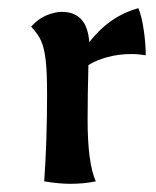

<svg xmlns="http://www.w3.org/2000/svg" viewBox="-20 -443 382 469"><path d="M88 0Q95 -100 95 -213Q95 -268 91.5 -297Q88 -326 80.5 -343Q73 -360 56 -378Q73 -397 93.5 -405.5Q114 -414 131 -414Q193 -414 198 -340Q248 -404 318 -423Q326 -404 331 -370.5Q336 -337 336 -308Q318 -311 301 -311Q270 -311 242.5 -303.5Q215 -296 196 -284Q194 -212 194 -150Q194 -45 214 0Q185 6 152 6Q124 6 88 0Z"/></svg>

Font: Mirza Medium
Style: Regular
Weight: 500
Designer: Arabic design by Kourosh Beigpour, Latin design by Eduardo Tunni, engineering by Lasse Fister
Version: Version 1.0010g